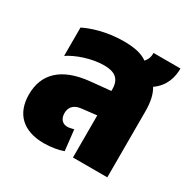

<svg xmlns="http://www.w3.org/2000/svg" viewBox="-137 -716 850 857"><g transform="rotate(30 288.0 -287.0)"><path d="M194 10C231 10 270 3 293 -6L281 -112C272 -110 259 -106 248 -106C223 -106 207 -124 207 -153C207 -181 222 -203 260 -208L339 -217V0H516V-340C516 -387 508 -425 491 -452C542 -488 556 -538 556 -584H417C418 -565 412 -548 399 -534C368 -557 324 -563 277 -563C186 -563 113 -537 78 -519V-373C118 -400 190 -426 255 -426C310 -426 339 -405 339 -351V-343L237 -333C94 -319 28 -251 28 -146C28 -47 87 10 194 10Z"/></g></svg>

Font: Noto Sans Thai SemCond Blk
Style: Regular
Weight: 900
Width: 4
Designer: Monotype Design Team
Foundry: Monotype Imaging Inc.
Version: Version 2.002